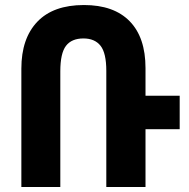

<svg xmlns="http://www.w3.org/2000/svg" viewBox="-20 -744 752 764"><path d="M65 0V-471Q65 -591 128.5 -657.5Q192 -724 314 -724Q433 -724 496 -659.5Q559 -595 559 -473V-363H695V-230H559V0H403V-462Q403 -533 380 -562Q357 -591 312 -591Q265 -591 242.5 -561.5Q220 -532 220 -460V0Z"/></svg>

Font: Noto Sans Armenian Condensed ExtraBold
Style: Regular
Weight: 800
Width: 3
Designer: Monotype Design Team
Foundry: Monotype Imaging Inc.
Version: Version 2.008; ttfautohint (v1.8.4.7-5d5b)